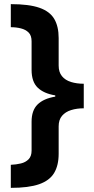

<svg xmlns="http://www.w3.org/2000/svg" viewBox="-20 -740 452 924"><path d="M32 53.1Q57.8 52.1 80.5 46.6Q103.2 41.2 117.6 26.5Q132 11.8 132 -15.3V-154.2Q132 -208.9 160.8 -237.2Q189.7 -265.6 245.9 -275V-281Q190.9 -289.8 161.5 -318.1Q132 -346.5 132 -403.6V-541.1Q132 -569.2 117.8 -583.4Q103.6 -597.6 80.9 -603.3Q58.2 -609.1 32 -609.1V-720.1Q119.6 -720.1 169.7 -702.6Q219.8 -685.1 241.1 -648.9Q262.3 -612.7 262.3 -556.8V-424.3Q262.3 -392.7 278.2 -373.4Q294 -354.1 321.5 -345.5Q349 -337 383.1 -337V-218.8Q349.6 -218.8 322.1 -210.2Q294.6 -201.6 278.5 -182.6Q262.3 -163.5 262.3 -131.9V0Q262.3 56.1 240.4 92.6Q218.4 129.1 168.1 146.6Q117.8 164.1 32 164.1Z"/></svg>

Font: Noto Sans Khmer UI
Style: Regular
Weight: 400
Designer: Danh Hong and the Monotype Design Team
Foundry: Monotype Imaging Inc.
Version: Version 2.002